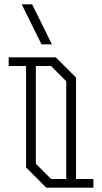

<svg xmlns="http://www.w3.org/2000/svg" viewBox="-20 -864 470 884"><path d="M171 -660 80 -844H128L219 -660ZM410 -40V0H193L100 -93V-560H20V-600H237L330 -507V-40ZM215 -40H285V-490L215 -560H145V-110Z"/></svg>

Font: Kumar One Outline
Style: Regular
Weight: 400
Designer: Parimal Parmar
Foundry: Indian Type Foundry
Version: Version 1.000;PS 1.000;hotconv 1.0.88;makeotf.lib2.5.647800